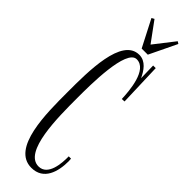

<svg xmlns="http://www.w3.org/2000/svg" viewBox="-303 -880 888 888"><g transform="rotate(45 141.5 -435.5)"><path d="M265 -132C265 -137 264 -143 264 -149H249C250 -105 244 -17 183 -17C86 -17 86 -239 86 -370C86 -452 86 -689 154 -689C224 -689 233 -561 235 -510L252 -511L245 -722H228L230 -641C214 -675 190 -712 148 -712C34 -712 35 -490 35 -355C35 -216 34 11 164 11C244 11 265 -65 265 -132ZM240 -875 229 -882 151 -782 80 -879 67 -872 135 -740H175Z"/></g></svg>

Font: Bigelow Rules
Style: Regular
Weight: 400
Designer: Astigmatic (AOETI)
Foundry: Astigmatic (AOETI)
Version: Version 1.000